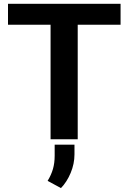

<svg xmlns="http://www.w3.org/2000/svg" viewBox="-20 -731 674 1008"><path d="M388 0H245.5V-601H22V-711H613V-601H388ZM300 256.5 230 218.5Q249 187.5 258 156.2Q267 125 267 86.5V28.5H371V79.5Q371 129 351 176.8Q331 224.5 300 256.5Z"/></svg>

Font: Roberto Sans
Style: Bold
Weight: 700
Designer: Google (font) & Cristiano Sobral (main changes)
Version: Version 1.000;October 12, 2021;FontCreator 14.0.0.2814 64-bi